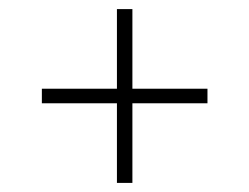

<svg xmlns="http://www.w3.org/2000/svg" viewBox="-20 -591 548 422"><path d="M237 -189V-364H72V-396H237V-571H271V-396H436V-364H271V-189Z"/></svg>

Font: Encode Sans Condensed Thin
Style: Regular
Weight: 100
Width: 3
Designer: Multiple Designers
Foundry: Impallari Type
Version: Version 3.002